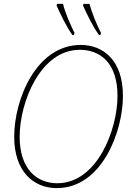

<svg xmlns="http://www.w3.org/2000/svg" viewBox="-20 -956 666 987"><path d="M489 -776H496L499 -787C477 -830 451 -893 440 -936H409L407 -927C426 -885 456 -821 489 -776ZM352 -776H360L363 -787C341 -830 314 -893 304 -936H273L271 -927C290 -885 320 -821 352 -776ZM272 11C504 11 612 -280 612 -463C612 -648 509 -725 395 -725C167 -725 53 -446 53 -253C53 -77 150 11 272 11ZM274 -14C171 -14 81 -85 81 -253C81 -431 188 -700 390 -700C496 -700 584 -632 584 -463C584 -290 480 -14 274 -14Z"/></svg>

Font: Noto Serif SemiCondensed Thin
Style: Italic
Weight: 100
Width: 4
Italic angle: -12°
Designer: Monotype Design Team
Foundry: Monotype Imaging Inc.
Version: Version 2.013